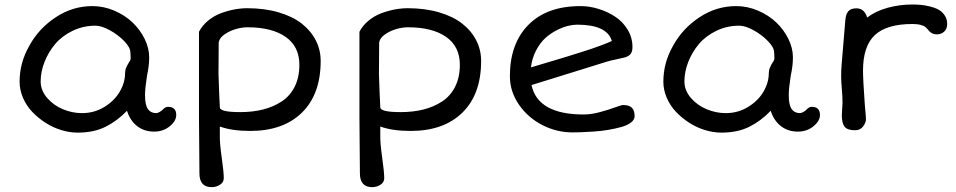

<svg xmlns="http://www.w3.org/2000/svg" viewBox="-20 -562 4142 832"><path d="M64.9 -208Q64.9 -290.5 107.4 -364.3Q148.4 -439 221.7 -487.3Q294.9 -535.6 380.4 -535.6Q429.2 -535.6 475.3 -515.9Q521.5 -496.1 554.2 -464.8Q586.9 -433.6 606.7 -393.6Q626.5 -353.5 626.5 -313.5Q626.5 -276.4 617.2 -234.9Q608.4 -178.7 608.4 -150.4Q608.4 -107.4 620.8 -89.6Q633.3 -71.8 657.2 -71.8Q663.1 -71.8 672.1 -77.1Q681.2 -82.5 683.6 -85.4Q689 -90.8 690.9 -92.5Q692.9 -94.2 697.8 -96.7Q702.6 -99.1 708 -99.1Q743.7 -99.1 743.7 -63.5Q743.7 -38.1 715.6 -14.9Q687.5 8.3 647.5 8.3Q605 8.3 574.2 -15.6Q543.5 -39.6 530.3 -82Q488.3 -38.1 437.5 -12.7Q386.7 12.7 316.4 12.7Q281.7 12.7 245.6 1.7Q209.5 -9.3 177.5 -29.8Q145.5 -50.3 120.1 -76.9Q94.7 -103.5 79.8 -137.9Q64.9 -172.4 64.9 -208ZM156.2 -209Q156.2 -170.4 184.1 -137.9Q211.9 -105.5 252.7 -88.6Q293.5 -71.8 335.4 -71.8Q388.2 -71.8 431.9 -98.4Q475.6 -125 498.8 -164.6Q522 -204.1 522 -245.1Q522 -251.5 523.2 -257.6Q524.4 -263.7 527.3 -270Q530.3 -276.4 532 -280Q533.7 -283.7 538.3 -290.8Q543 -297.9 543.9 -299.8Q545.9 -302.7 546.1 -310.1Q546.4 -317.4 545.7 -326.2Q544.9 -335 544.9 -335.4Q544.9 -356 518.6 -383.5Q492.2 -411.1 456.1 -430.9Q419.9 -450.7 394 -450.7Q340.8 -450.7 294.7 -428.5Q248.5 -406.2 219 -371.1Q189.5 -335.9 172.9 -293.5Q156.2 -251 156.2 -209Z M842.3 -48.3V-424.3Q856.4 -451.7 881.6 -472.4Q906.7 -493.2 936.5 -504.4Q966.3 -515.6 995.4 -521Q1024.4 -526.4 1051.8 -526.4Q1126.5 -526.4 1187.3 -508.5Q1248 -490.7 1287.6 -459.7Q1327.1 -428.7 1348.4 -387.2Q1369.6 -345.7 1369.6 -297.9Q1369.6 -153.8 1288.6 -74.2Q1207.5 5.4 1064.5 5.4Q985.4 5.4 932.6 -13.7V24.4Q931.6 56.6 940.7 120.1Q949.7 183.6 949.7 210Q949.7 228 933.3 238.5Q917 249 897.5 249Q844.2 249 844.2 189Q844.2 175.3 843.8 131.6Q843.3 87.9 843.3 70.8ZM932.6 -98.1Q930.2 -76.2 1021.5 -76.2Q1074.7 -76.2 1119.4 -87.4Q1164.1 -98.6 1200.2 -122.1Q1236.3 -145.5 1256.8 -186Q1277.3 -226.6 1277.3 -281.2Q1277.3 -360.4 1217.8 -402.1Q1158.2 -443.8 1052.2 -443.8Q1030.8 -443.8 1004.4 -436.8Q978 -429.7 954.6 -414.1Q931.2 -398.4 927.7 -378.4L926.8 -240.7Q926.8 -224.1 929.7 -159.7Z M1537.6 -48.3V-424.3Q1551.8 -451.7 1576.9 -472.4Q1602.1 -493.2 1631.8 -504.4Q1661.6 -515.6 1690.7 -521Q1719.7 -526.4 1747.1 -526.4Q1821.8 -526.4 1882.6 -508.5Q1943.4 -490.7 1982.9 -459.7Q2022.5 -428.7 2043.7 -387.2Q2064.9 -345.7 2064.9 -297.9Q2064.9 -153.8 1983.9 -74.2Q1902.8 5.4 1759.8 5.4Q1680.7 5.4 1627.9 -13.7V24.4Q1627 56.6 1636 120.1Q1645 183.6 1645 210Q1645 228 1628.7 238.5Q1612.3 249 1592.8 249Q1539.6 249 1539.6 189Q1539.6 175.3 1539.1 131.6Q1538.6 87.9 1538.6 70.8ZM1627.9 -98.1Q1625.5 -76.2 1716.8 -76.2Q1770 -76.2 1814.7 -87.4Q1859.4 -98.6 1895.5 -122.1Q1931.6 -145.5 1952.1 -186Q1972.7 -226.6 1972.7 -281.2Q1972.7 -360.4 1913.1 -402.1Q1853.5 -443.8 1747.6 -443.8Q1726.1 -443.8 1699.7 -436.8Q1673.3 -429.7 1649.9 -414.1Q1626.5 -398.4 1623 -378.4L1622.1 -240.7Q1622.1 -224.1 1625 -159.7Z M2189.5 -231.9Q2189.5 -372.6 2269.5 -454.1Q2349.6 -535.6 2495.6 -535.6Q2534.7 -535.6 2574 -523.4Q2613.3 -511.2 2646.2 -489.5Q2679.2 -467.8 2700 -433.1Q2720.7 -398.4 2720.7 -357.9Q2720.7 -337.4 2711.7 -327.1Q2702.6 -316.9 2685.1 -312.5Q2678.7 -310.5 2653.1 -305.4Q2627.4 -300.3 2609.9 -294.9L2283.2 -193.4Q2310.5 -65.9 2509.3 -65.9Q2542 -65.9 2579.8 -76.2Q2617.7 -86.4 2645.3 -96.7Q2672.9 -106.9 2680.2 -106.9Q2706.1 -106.9 2718 -95.2Q2730 -83.5 2730 -58.6Q2730 -43 2713.9 -30.8Q2697.8 -18.6 2670.7 -11.2Q2643.6 -3.9 2614.5 1Q2585.4 5.9 2552 8.1Q2518.6 10.3 2498 11Q2477.5 11.7 2460 11.7Q2392.1 11.7 2329.8 -20.3Q2267.6 -52.2 2228.5 -108.9Q2189.5 -165.5 2189.5 -231.9ZM2280.8 -270Q2283.2 -271 2342 -288.3Q2400.9 -305.7 2426.3 -313.5Q2451.7 -321.3 2499.8 -336.4Q2547.9 -351.6 2579.3 -363.3Q2610.8 -375 2631.3 -384.3Q2610.8 -455.1 2481 -455.1Q2462.9 -455.1 2440.7 -449.7Q2418.5 -444.3 2391.8 -430.7Q2365.2 -417 2343 -397Q2320.8 -377 2303.2 -343.8Q2285.6 -310.5 2280.8 -270Z M2854.5 -208Q2854.5 -290.5 2897 -364.3Q2938 -439 3011.2 -487.3Q3084.5 -535.6 3169.9 -535.6Q3218.8 -535.6 3264.9 -515.9Q3311 -496.1 3343.8 -464.8Q3376.5 -433.6 3396.2 -393.6Q3416 -353.5 3416 -313.5Q3416 -276.4 3406.7 -234.9Q3397.9 -178.7 3397.9 -150.4Q3397.9 -107.4 3410.4 -89.6Q3422.9 -71.8 3446.8 -71.8Q3452.6 -71.8 3461.7 -77.1Q3470.7 -82.5 3473.1 -85.4Q3478.5 -90.8 3480.5 -92.5Q3482.4 -94.2 3487.3 -96.7Q3492.2 -99.1 3497.6 -99.1Q3533.2 -99.1 3533.2 -63.5Q3533.2 -38.1 3505.1 -14.9Q3477.1 8.3 3437 8.3Q3394.5 8.3 3363.8 -15.6Q3333 -39.6 3319.8 -82Q3277.8 -38.1 3227.1 -12.7Q3176.3 12.7 3106 12.7Q3071.3 12.7 3035.2 1.7Q2999 -9.3 2967 -29.8Q2935.1 -50.3 2909.7 -76.9Q2884.3 -103.5 2869.4 -137.9Q2854.5 -172.4 2854.5 -208ZM2945.8 -209Q2945.8 -170.4 2973.6 -137.9Q3001.5 -105.5 3042.2 -88.6Q3083 -71.8 3125 -71.8Q3177.7 -71.8 3221.4 -98.4Q3265.1 -125 3288.3 -164.6Q3311.5 -204.1 3311.5 -245.1Q3311.5 -251.5 3312.7 -257.6Q3314 -263.7 3316.9 -270Q3319.8 -276.4 3321.5 -280Q3323.2 -283.7 3327.9 -290.8Q3332.5 -297.9 3333.5 -299.8Q3335.4 -302.7 3335.7 -310.1Q3335.9 -317.4 3335.2 -326.2Q3334.5 -335 3334.5 -335.4Q3334.5 -356 3308.1 -383.5Q3281.7 -411.1 3245.6 -430.9Q3209.5 -450.7 3183.6 -450.7Q3130.4 -450.7 3084.2 -428.5Q3038.1 -406.2 3008.5 -371.1Q2979 -335.9 2962.4 -293.5Q2945.8 -251 2945.8 -209Z M3627.9 -63Q3627.9 -71.3 3629.4 -89.4Q3630.9 -107.4 3630.9 -115.7Q3630.9 -145.5 3627.9 -177.7Q3622.6 -231 3627 -281.7L3643.1 -474.6Q3645 -500 3655.8 -512.9Q3666.5 -525.9 3690.9 -525.9Q3710.4 -525.9 3722.2 -513.9Q3733.9 -502 3737.3 -485.8Q3775.4 -514.6 3827.4 -528.6Q3879.4 -542.5 3932.1 -542.5Q3951.7 -542.5 3969.2 -541Q3986.8 -539.6 4009 -534.2Q4031.2 -528.8 4046.9 -520.3Q4062.5 -511.7 4073.5 -495.6Q4084.5 -479.5 4084.5 -458Q4084.5 -438 4072 -425.5Q4059.6 -413.1 4039.1 -413.1Q4029.3 -413.1 4021.2 -416.7Q4013.2 -420.4 4009 -424.6Q4004.9 -428.7 3999 -436Q3992.7 -442.9 3988.5 -446.3Q3984.4 -449.7 3970 -453.9Q3955.6 -458 3934.1 -458Q3822.8 -458 3771.2 -410.2Q3719.7 -362.3 3719.7 -255.9Q3719.7 -217.8 3727.5 -108.4Q3727.5 -105 3730 -80.6Q3732.4 -56.2 3732.4 -43.9Q3732.4 -30.8 3720.2 -14.2Q3708 2.4 3685.1 2.4Q3652.3 2.4 3640.1 -12.7Q3627.9 -27.8 3627.9 -63Z"/></svg>

Font: Short Stack
Style: Regular
Weight: 400
Designer: James Grieshaber
Foundry: James Grieshaber
Version: Version 1.002